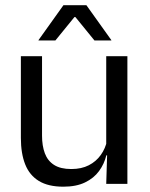

<svg xmlns="http://www.w3.org/2000/svg" viewBox="-20 -703 573 734"><path d="M59.8 -488.2H140.7V-184.5Q140.7 -145.8 151.4 -117Q162.1 -88.3 186.6 -72.6Q211.2 -56.8 252.5 -56.8Q291.5 -56.8 319.6 -71.3Q347.7 -85.7 365.4 -110.7Q383.1 -135.6 389.6 -166.8L404.1 -109.3H386.5Q378.8 -76.7 358.8 -49.2Q338.8 -21.8 305.1 -5.6Q271.4 10.7 222.1 10.7Q164.4 10.7 128.6 -11.2Q92.8 -33 76.3 -74.7Q59.8 -116.3 59.8 -175.7ZM386.1 -488.2H467V0H386.1L389.7 -117.2L386.1 -121.9ZM127.2 -549.7 222.5 -683.1H310.3L405.6 -549.7V-548.4H341L268.3 -637.7H264.5L191.8 -548.4H127.2Z"/></svg>

Font: Anek Kannada Medium
Style: Regular
Weight: 500
Designer: Vaishnavi Murthy, Maithili Shingre (Kannada) & Yesha Goshar (Latin)
Foundry: Ek Type
Version: Version 1.003